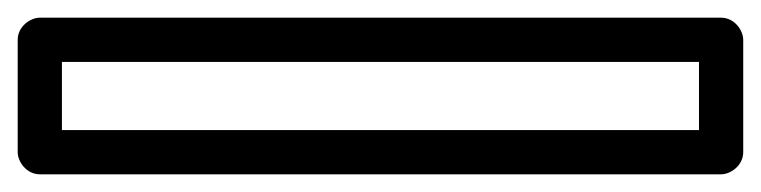

<svg xmlns="http://www.w3.org/2000/svg" viewBox="-45 -22 860 217"><path d="M25 48H745V125H25ZM0 -2C-10.7 -2 -25 7.9 -25 23V150C-25 160.7 -15.1 175 0 175H770C780.7 175 795 165.1 795 150V23C795 12.3 785.1 -2 770 -2Z"/></svg>

Font: Poland Can Into
Style: BigWritingsOLn
Weight: 700
Foundry: Cannot Into Space Fonts
Version: Version 0.92